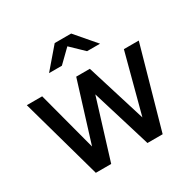

<svg xmlns="http://www.w3.org/2000/svg" viewBox="-160 -888 1051 1050"><g transform="rotate(-30 365.5 -363.5)"><path d="M154 0 12 -509H109L208 -135L324 -509H410L526 -135L625 -509H719L576 0H480L366 -373L251 0ZM445 -600 365 -677 286 -600H205L314 -727H418L527 -600Z"/></g></svg>

Font: Red Hat Display SemiBold
Style: Regular
Weight: 600
Designer: Pentagram, MCKL
Foundry: Pentagram, MCKL
Version: Version 1.023